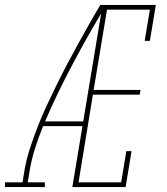

<svg xmlns="http://www.w3.org/2000/svg" viewBox="-54 -755 674 775"><path d="M-34 0V-19H37L46 -74Q54 -117 68 -159.5Q82 -202 98.5 -244.5Q115 -287 134.5 -328.5Q154 -370 174 -411Q194 -452 215.5 -493Q237 -534 259.5 -574.5Q282 -615 304.5 -655Q327 -695 351 -735H360L359 -730L369 -725Q335 -669 303 -612.5Q271 -556 240.5 -498.5Q210 -441 181.5 -382.5Q153 -324 128 -265H282L279 -246H120Q103 -204 89 -161Q75 -118 67 -74L58 -19H127V0ZM238 0 360 -735H575L551 -590H530L551 -716H378L324 -392H513L510 -373H321L263 -19H435L456 -145H477L453 0Z"/></svg>

Font: Iosevka Curly Slab ThExObl
Style: Regular
Weight: 100
Width: 7
Italic angle: -9°
Monospace: yes
Designer: Belleve Invis
Foundry: Belleve Invis
Version: Version 11.1.0; ttfautohint (v1.8.3)